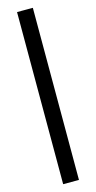

<svg xmlns="http://www.w3.org/2000/svg" viewBox="-147 -788 529 1056"><g transform="rotate(-15 117.0 -260.0)"><path d="M72 230V-750H162V230Z"/></g></svg>

Font: Mukta Vaani SemiBold
Style: Regular
Weight: 600
Designer: Noopur Datye, Girish Dalvi, Yashodeep Gholap, Pallavi Karambelkar
Foundry: Ek Type
Version: Version 2.538;PS 1.000;hotconv 16.6.51;makeotf.lib2.5.65220;